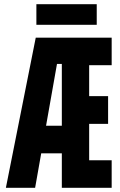

<svg xmlns="http://www.w3.org/2000/svg" viewBox="-20 -893 570 913"><path d="M153 -775H440V-873H153ZM8 0H147L176 -164H274V0H511V-131H404V-304H494V-436H404V-583H511V-714H150ZM251 -589H274V-295H199Z"/></svg>

Font: Noto Sans Mono Condensed ExtraBold
Style: Regular
Weight: 800
Width: 3
Designer: Monotype Design Team
Foundry: Monotype Imaging Inc.
Version: Version 2.014